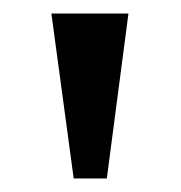

<svg xmlns="http://www.w3.org/2000/svg" viewBox="-20 -734 267 284"><path d="M89 -470H138L170 -714H56Z"/></svg>

Font: Noto Serif Tamil SemiCondensed Medium
Style: Regular
Weight: 500
Width: 4
Designer: Indian Type Foundry, Tom Grace, and the Monotype Design Team
Foundry: Monotype Imaging Inc.
Version: Version 2.004